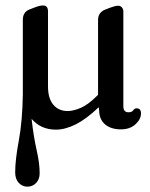

<svg xmlns="http://www.w3.org/2000/svg" viewBox="-20 -462 548 702"><path d="M422 11Q386 11 364.5 -7Q343 -25 342.5 -58L341 -70Q295.5 -26.5 256.8 -7.2Q218 12 184.5 12Q129 12 95.5 -27.5Q103 39 114 87Q125 135 125 171.5Q125 193.5 112 207Q99 220.5 80.5 220.5Q61.5 220.5 48.5 206.5Q35.5 192.5 35.5 168Q35.5 123 48.8 51.8Q62 -19.5 63.5 -117.5Q63.5 -119.5 63.5 -122.5V-389Q63.5 -418.5 88 -427.5L107.5 -435Q125.5 -442 137 -442Q155.5 -442 155.5 -420.5V-146Q155.5 -102 175 -79Q194.5 -56 227.5 -56Q248 -56 275 -67.5Q302 -79 333 -110L338.5 -115.5V-388Q338.5 -403.5 345.5 -412.8Q352.5 -422 363.5 -426.5L383 -434Q401.5 -441 412 -441Q420.5 -441 425.8 -434.8Q431 -428.5 431 -419.5V-73.5Q431 -51.5 449.5 -51.5Q462.5 -51.5 467.2 -58.8Q472 -66 479.5 -66Q495.5 -66 495.5 -47Q495.5 -26 475.2 -7.5Q455 11 422 11Z"/></svg>

Font: Fraunces 144pt SuperSoft
Style: Regular
Weight: 400
Version: Version 1.000;[b76b70a41]